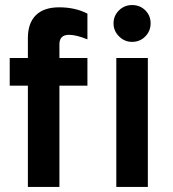

<svg xmlns="http://www.w3.org/2000/svg" viewBox="-20 -741 684 761"><path d="M90.5 0V-401.5H18.5V-511H90.5V-590Q90.5 -649.5 122.2 -680.8Q154 -712 214.5 -712Q278 -712 326.5 -687V-585Q305.5 -593.5 287.2 -598.2Q269 -603 253.5 -603Q215.5 -603 215.5 -565.5V-511H326.5V-401.5H215.5V0ZM503.5 -575Q473.5 -575 451.8 -596.8Q430 -618.5 430 -648.5Q430 -678.5 451.5 -699.8Q473 -721 503.5 -721Q535 -721 556 -700Q577 -679 577 -648.5Q577 -618 555.8 -596.5Q534.5 -575 503.5 -575ZM441 0V-511H566V0Z"/></svg>

Font: Overpass
Style: Bold
Weight: 700
Designer: Delve Withrington, Dave Bailey, Thomas Jockin
Foundry: Delve Fonts LLC
Version: Version 4.000; ttfautohint (v1.8.3)